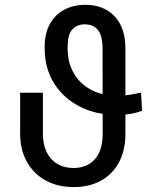

<svg xmlns="http://www.w3.org/2000/svg" viewBox="-20 -757 664 787"><path d="M558.1 -377.4 562.5 -303.2Q546.9 -296.9 530 -293.2Q513.2 -289.6 496.3 -287.6Q479.5 -285.6 462.9 -285.6Q373.5 -285.6 306.2 -320.6Q238.8 -355.5 200.9 -416.7Q163.1 -478 163.1 -558.1V-565.4Q163.1 -620.1 184.3 -658.4Q205.6 -696.8 243.2 -717Q280.8 -737.3 330.1 -737.3Q404.8 -737.3 449.5 -690.4Q494.1 -643.6 494.1 -557.6V-210.4Q494.1 -140.6 467.5 -91.3Q440.9 -42 393.3 -16.1Q345.7 9.8 282.7 9.8Q216.3 9.8 166.7 -17.6Q117.2 -44.9 89.8 -94.5Q62.5 -144 62.5 -210.4V-377H155.8V-210.4Q155.8 -144.5 189.5 -106.4Q223.1 -68.4 282.2 -68.4Q336.4 -68.4 368.7 -104.2Q400.9 -140.1 400.9 -210.4L400.4 -558.1Q400.4 -610.4 381.6 -633.8Q362.8 -657.2 327.6 -657.2Q295.9 -657.2 276.6 -636.5Q257.3 -615.7 257.3 -565.9V-556.6Q257.3 -502 281.5 -458.5Q305.7 -415 351.6 -389.9Q397.5 -364.7 462.4 -364.7Q474.1 -364.7 486.3 -365.7Q498.5 -366.7 510.5 -368.4Q522.5 -370.1 534.4 -372.6Q546.4 -375 558.1 -377.4Z"/></svg>

Font: V-Inter
Style: Regular-375
Weight: 375
Designer: Rasmus Andersson
Foundry: rsms
Version: Version 4.000;git-4146feb